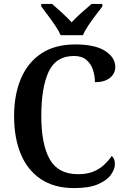

<svg xmlns="http://www.w3.org/2000/svg" viewBox="-20 -951 645 981"><path d="M359 10Q257 10 188.5 -36Q120 -82 86 -164.5Q52 -247 52 -358Q52 -467 87 -549.5Q122 -632 191.5 -678Q261 -724 364 -724Q466 -724 517.5 -690.5Q569 -657 569 -609Q569 -575 541.5 -553Q514 -531 465 -531Q465 -563 455 -594Q445 -625 421.5 -645Q398 -665 358 -665Q266 -665 228.5 -584.5Q191 -504 191 -358Q191 -214 234 -137.5Q277 -61 379 -61Q425 -61 457.5 -74.5Q490 -88 512.5 -109.5Q535 -131 551 -154Q567 -141 567 -113Q567 -87 547 -58.5Q527 -30 481.5 -10Q436 10 359 10ZM290 -771Q280 -794 262 -820.5Q244 -847 224.5 -873Q205 -899 191 -918V-931H246Q268 -912 296.5 -886Q325 -860 346 -837Q367 -860 396.5 -886Q426 -912 448 -931H503V-918Q488 -899 468.5 -873Q449 -847 431 -820.5Q413 -794 404 -771Z"/></svg>

Font: Noto Serif Tamil SemiCondensed SemiBold
Style: Italic
Weight: 600
Width: 4
Italic angle: -12°
Designer: Indian Type Foundry, Tom Grace, and the Monotype Design Team
Foundry: Monotype Imaging Inc.
Version: Version 2.003; ttfautohint (v1.8.4.7-5d5b)